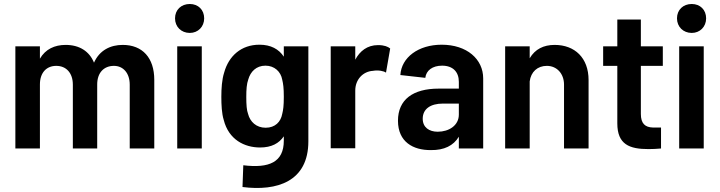

<svg xmlns="http://www.w3.org/2000/svg" viewBox="-20 -744 3607 962"><path d="M630 -320V0H753V-344C753 -454 694 -519 595 -519C534 -519 479 -493 451 -430C428 -487 378 -519 309 -519C254 -519 208 -498 180 -450V-512H57V0H180V-321C180 -379 212 -414 262 -414C312 -414 345 -378 345 -320V0H467V-321C467 -379 500 -414 551 -414C597 -414 630 -378 630 -320Z M868 0H991V-512H868ZM857 -652C857 -610 888 -579 931 -579C972 -579 1003 -610 1003 -652C1003 -695 973 -724 931 -724C888 -724 857 -695 857 -652Z M1283 -5C1341 -5 1378 -26 1402 -61V-39C1402 69 1328 100 1199 84L1195 193C1368 215 1525 166 1525 -36V-512H1402V-460C1377 -498 1337 -520 1280 -520C1189 -520 1126 -464 1103 -380C1092 -346 1089 -301 1089 -259C1089 -219 1091 -175 1101 -143C1126 -44 1205 -5 1283 -5ZM1214 -258C1214 -296 1216 -324 1224 -346C1235 -385 1264 -415 1310 -415C1355 -415 1387 -385 1394 -345C1399 -324 1402 -304 1402 -259C1402 -213 1399 -193 1394 -173C1387 -134 1359 -104 1311 -104C1264 -104 1233 -134 1223 -173C1216 -191 1214 -220 1214 -258Z M1637 -1H1760V-290C1760 -347 1800 -386 1848 -389C1876 -394 1904 -388 1914 -380L1935 -501C1924 -510 1906 -518 1874 -518C1820 -518 1783 -488 1760 -445V-512H1637Z M2279 -334V-300H2178C2049 -300 1974 -245 1974 -139C1974 -33 2050 9 2139 8C2205 9 2252 -14 2279 -59V0H2401V-351C2401 -448 2319 -520 2193 -520C2076 -520 1991 -456 1986 -368L2111 -354C2115 -391 2147 -415 2195 -415C2250 -415 2279 -383 2279 -334ZM2098 -149C2098 -199 2138 -225 2199 -225H2279V-170C2279 -115 2229 -84 2173 -84C2130 -84 2098 -106 2098 -149Z M2511 0H2634V-336C2640 -384 2673 -414 2720 -414C2770 -414 2806 -375 2806 -320V0H2929V-343C2929 -454 2860 -519 2759 -519C2704 -519 2661 -498 2634 -452V-512H2511Z M3229 3C3250 3 3270 2 3292 0V-105H3252C3212 -106 3191 -125 3191 -173V-414H3301V-512H3191V-646H3073V-512H3002V-414H3073V-126C3073 -20 3134 3 3229 3Z M3383 0H3506V-512H3383ZM3372 -652C3372 -610 3403 -579 3446 -579C3487 -579 3518 -610 3518 -652C3518 -695 3488 -724 3446 -724C3403 -724 3372 -695 3372 -652Z"/></svg>

Font: Vanilla Cream
Style: Bold
Weight: 700
Designer: Jeremy Tribby, Jinavaṁso
Foundry: Tribby Type
Version: Version 1.422;Glyphs 3.1.2 (3151)